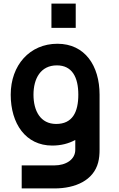

<svg xmlns="http://www.w3.org/2000/svg" viewBox="-20 -800 664 1075"><path d="M272.5 15C321 15 364.5 4 401.5 -16.5V35C403.5 95 346.5 126 285.5 126H101.5V255H284.5C403.5 255 503.5 209 529.5 110C535.5 87 537.5 64 537.5 37V-270C537.5 -432 455.5 -555 301.5 -555C146.5 -555 40 -435 40 -270C40 -108 123.5 15 272.5 15ZM167.5 -270C167.5 -360 207.5 -434 298.5 -434C383.5 -434 418.5 -368 418.5 -270C418.5 -172 385.5 -106 294.5 -106C206.5 -106 167.5 -179 167.5 -270ZM268 -644H404V-780H268Z"/></svg>

Font: Eudonet ExtraBold
Style: Regular
Weight: 800
Designer: Mikhail Sharanda
Foundry: Mikhail Sharanda
Version: Version 4.503;Glyphs 3.1.2 (3151)